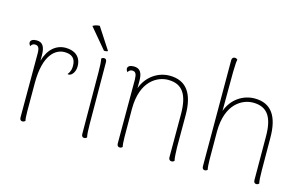

<svg xmlns="http://www.w3.org/2000/svg" viewBox="-90 -967 1932 1213"><g transform="rotate(15 876.0 -360.0)"><path d="M266 -512C203 -512 154 -470 132 -392V-427C132 -482 116 -510 76 -510C52 -510 36 -501 36 -486C36 -479 39 -472 46 -464C53 -480 65 -482 73 -482C94 -482 103 -469 103 -432V-14C103 0 109 8 120 8C129 8 135 4 139 0C133 -24 134 -59 134 -247C134 -433 207 -484 266 -484C311 -484 339 -464 339 -414C339 -396 337 -377 319 -355C321 -354 325 -353 331 -354C347 -357 368 -380 368 -418C368 -480 326 -512 266 -512Z M392 -689 503 -557C510 -556 526 -557 528 -562L437 -702C418 -701 406 -698 392 -689ZM536 -87 534 -490C534 -504 528 -512 517 -512C508 -512 503 -508 499 -504C503 -488 505 -457 505 -417L507 -14C507 0 513 8 524 8C533 8 538 4 542 0C538 -16 536 -47 536 -87Z M1107 -87V-297C1107 -437 1056 -512 946 -512C870 -512 798 -464 769 -383V-431C769 -483 753 -510 712 -510C688 -510 672 -501 672 -486C672 -479 675 -472 682 -464C689 -480 701 -482 709 -482C730 -482 738 -469 739 -432V-14C739 0 745 8 757 8C766 8 771 4 775 0C769 -24 769 -59 769 -247C769 -433 875 -484 943 -484C1038 -484 1076 -422 1077 -298V-14C1077 0 1084 8 1096 8C1105 8 1110 4 1114 0C1110 -16 1108 -47 1107 -87Z M1662 -87 1661 -297C1661 -437 1611 -512 1502 -512C1426 -512 1354 -465 1325 -383L1326 -640C1327 -692 1329 -709 1332 -720C1328 -724 1323 -728 1314 -728C1302 -728 1295 -720 1295 -706L1296 -14C1296 0 1302 8 1313 8C1322 8 1327 4 1331 0C1325 -24 1325 -59 1325 -247C1325 -433 1431 -484 1499 -484C1594 -484 1632 -422 1632 -298L1633 -14C1633 0 1639 8 1650 8C1659 8 1664 4 1668 0C1664 -16 1662 -47 1662 -87Z"/></g></svg>

Font: Arima Koshi Thin
Style: Regular
Weight: 250
Designer: Joana Correia and Natanael Gama
Foundry: NDISCOVER
Version: Version 1.019;PS 001.019;hotconv 1.0.88;makeotf.lib2.5.64775